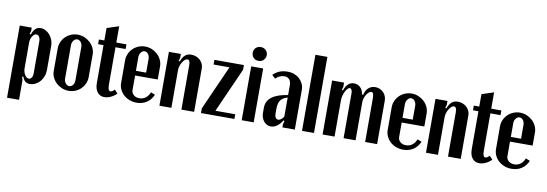

<svg xmlns="http://www.w3.org/2000/svg" viewBox="-62 -1134 4945 1737"><g transform="rotate(10 2410.5 -265.5)"><path d="M142 -436 153 -432Q167 -471 185.5 -488Q204 -505 232 -505Q256 -505 278 -493.5Q300 -482 316.5 -462.5Q333 -443 343 -417.5Q353 -392 353 -364V-141Q353 -110 342.5 -82.5Q332 -55 314 -34.5Q296 -14 272 -2Q248 10 221 10Q195 10 179 -3.5Q163 -17 153 -46L142 -42L151 -13V168H41V-495H151V-465ZM151 -121Q151 -105 155.5 -89.5Q160 -74 167.5 -62Q175 -50 184.5 -43Q194 -36 204 -36Q220 -36 230 -51Q240 -66 240 -89V-387Q240 -410 229.5 -426Q219 -442 203 -442Q193 -442 184 -435Q175 -428 167.5 -416.5Q160 -405 155.5 -390Q151 -375 151 -360Z M573 -505Q606 -505 635.5 -492.5Q665 -480 687.5 -459Q710 -438 723 -410Q736 -382 736 -352V-143Q736 -112 723.5 -84Q711 -56 689.5 -35Q668 -14 639.5 -2Q611 10 578 10Q545 10 515.5 -2.5Q486 -15 463.5 -36Q441 -57 428 -84.5Q415 -112 415 -143V-352Q415 -383 427.5 -411Q440 -439 461.5 -460Q483 -481 512 -493Q541 -505 573 -505ZM576 -462Q556 -462 542 -443.5Q528 -425 528 -401V-94Q528 -69 542.5 -51Q557 -33 577 -33Q596 -33 609.5 -50.5Q623 -68 623 -94V-401Q623 -426 609 -444Q595 -462 576 -462Z M906 10Q865 10 841.5 -20.5Q818 -51 818 -105V-452H768V-495H818V-609L928 -645V-495H1021V-452H928V-109Q928 -51 952 -51Q969 -51 989 -74L1018 -42Q996 -19 965.5 -4.5Q935 10 906 10Z M1034 -351Q1034 -383 1046.5 -411Q1059 -439 1080.5 -460Q1102 -481 1131 -493Q1160 -505 1192 -505Q1225 -505 1254.5 -492.5Q1284 -480 1306.5 -459Q1329 -438 1342 -410Q1355 -382 1355 -351V-231H1147V-98Q1147 -71 1167.5 -53Q1188 -35 1220 -35Q1252 -35 1276.5 -53Q1301 -71 1315 -106L1354 -91Q1334 -43 1294.5 -17Q1255 9 1202 9Q1167 9 1136 -3Q1105 -15 1082.5 -35.5Q1060 -56 1047 -84Q1034 -112 1034 -144ZM1241 -274V-401Q1241 -426 1227.5 -444Q1214 -462 1194 -462Q1176 -462 1161.5 -443.5Q1147 -425 1147 -401V-274Z M1522 -426Q1539 -469 1560.5 -487Q1582 -505 1615 -505Q1639 -505 1660 -497Q1681 -489 1696.5 -474.5Q1712 -460 1721 -441Q1730 -422 1730 -400V0H1613V-408Q1613 -457 1588 -457Q1576 -457 1564.5 -446.5Q1553 -436 1543 -420Q1533 -404 1527 -384.5Q1521 -365 1521 -346V0H1411V-495H1521V-459L1512 -430Z M1793 0V-43L1975 -452H1829V-495H2100V-452L1918 -43H2100V0Z M2159 -619Q2159 -646 2177 -664Q2195 -682 2223 -682Q2251 -682 2269.5 -664Q2288 -646 2288 -619Q2288 -592 2269.5 -573.5Q2251 -555 2223 -555Q2195 -555 2177 -573.5Q2159 -592 2159 -619ZM2277 -495V0H2167V-495Z M2345 -147Q2345 -269 2541 -297V-388Q2541 -422 2524.5 -440.5Q2508 -459 2479 -459Q2458 -459 2436.5 -449.5Q2415 -440 2399 -423L2368 -452Q2390 -475 2422.5 -490Q2455 -505 2502 -505Q2534 -505 2562 -494.5Q2590 -484 2610.5 -465Q2631 -446 2643 -420.5Q2655 -395 2655 -366V0H2541V-30L2550 -59L2539 -64Q2519 -29 2491.5 -9.5Q2464 10 2435 10Q2416 10 2399.5 1.5Q2383 -7 2371 -21.5Q2359 -36 2352 -56Q2345 -76 2345 -98ZM2491 -62Q2503 -62 2516.5 -72Q2530 -82 2541 -99V-275Q2495 -261 2476.5 -234Q2458 -207 2458 -151V-114Q2458 -90 2466.5 -76Q2475 -62 2491 -62Z M2721 -699H2831V0H2721Z M3210 -418Q3218 -459 3244 -482Q3270 -505 3306 -505Q3328 -505 3347 -497Q3366 -489 3380.5 -474.5Q3395 -460 3403 -441Q3411 -422 3411 -399V0H3301V-399Q3301 -429 3295.5 -442.5Q3290 -456 3278 -456Q3267 -456 3255.5 -446Q3244 -436 3234.5 -421Q3225 -406 3219 -387.5Q3213 -369 3213 -351V0H3103V-416Q3103 -433 3096.5 -444.5Q3090 -456 3080 -456Q3070 -456 3059.5 -444.5Q3049 -433 3040 -415Q3031 -397 3025.5 -375.5Q3020 -354 3020 -335V0H2910V-496H3020V-456L3011 -427L3022 -425Q3050 -505 3110 -505Q3145 -505 3169 -482Q3193 -459 3198 -418Z M3483 -351Q3483 -383 3495.5 -411Q3508 -439 3529.5 -460Q3551 -481 3580 -493Q3609 -505 3641 -505Q3674 -505 3703.5 -492.5Q3733 -480 3755.5 -459Q3778 -438 3791 -410Q3804 -382 3804 -351V-231H3596V-98Q3596 -71 3616.5 -53Q3637 -35 3669 -35Q3701 -35 3725.5 -53Q3750 -71 3764 -106L3803 -91Q3783 -43 3743.5 -17Q3704 9 3651 9Q3616 9 3585 -3Q3554 -15 3531.5 -35.5Q3509 -56 3496 -84Q3483 -112 3483 -144ZM3690 -274V-401Q3690 -426 3676.5 -444Q3663 -462 3643 -462Q3625 -462 3610.5 -443.5Q3596 -425 3596 -401V-274Z M3971 -426Q3988 -469 4009.5 -487Q4031 -505 4064 -505Q4088 -505 4109 -497Q4130 -489 4145.5 -474.5Q4161 -460 4170 -441Q4179 -422 4179 -400V0H4062V-408Q4062 -457 4037 -457Q4025 -457 4013.5 -446.5Q4002 -436 3992 -420Q3982 -404 3976 -384.5Q3970 -365 3970 -346V0H3860V-495H3970V-459L3961 -430Z M4350 10Q4309 10 4285.5 -20.5Q4262 -51 4262 -105V-452H4212V-495H4262V-609L4372 -645V-495H4465V-452H4372V-109Q4372 -51 4396 -51Q4413 -51 4433 -74L4462 -42Q4440 -19 4409.5 -4.5Q4379 10 4350 10Z M4478 -351Q4478 -383 4490.5 -411Q4503 -439 4524.5 -460Q4546 -481 4575 -493Q4604 -505 4636 -505Q4669 -505 4698.5 -492.5Q4728 -480 4750.5 -459Q4773 -438 4786 -410Q4799 -382 4799 -351V-231H4591V-98Q4591 -71 4611.5 -53Q4632 -35 4664 -35Q4696 -35 4720.5 -53Q4745 -71 4759 -106L4798 -91Q4778 -43 4738.5 -17Q4699 9 4646 9Q4611 9 4580 -3Q4549 -15 4526.5 -35.5Q4504 -56 4491 -84Q4478 -112 4478 -144ZM4685 -274V-401Q4685 -426 4671.5 -444Q4658 -462 4638 -462Q4620 -462 4605.5 -443.5Q4591 -425 4591 -401V-274Z"/></g></svg>

Font: Moniqa ExtBd Paragraph
Style: Regular
Weight: 800
Designer: Rajesh Rajput
Foundry: Rajesh Rajput
Version: Version 1.000